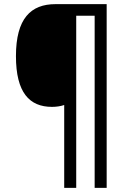

<svg xmlns="http://www.w3.org/2000/svg" viewBox="-20 -780 632 927"><path d="M495 127V-760H248C129 -760 57 -691 57 -509C57 -333 122 -264 231 -264C251 -264 273 -267 290 -273V127H348V-704H437V127Z"/></svg>

Font: Noto Sans Arabic UI SmCn
Style: Regular
Weight: 400
Width: 4
Designer: Monotype Design Team, Nadine Chahine and Nizar Qandah
Foundry: Monotype Imaging Inc.
Version: Version 2.010